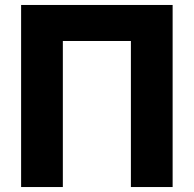

<svg xmlns="http://www.w3.org/2000/svg" viewBox="-20 -753 780 773"><path d="M65 0V-733H675V0H507V-588H233V0Z"/></svg>

Font: Kreadon
Style: Regular
Weight: 400
Designer: kohakuno
Foundry: StudioGnu
Version: Version 1.000;Glyphs 3.1.2 (3151)